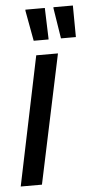

<svg xmlns="http://www.w3.org/2000/svg" viewBox="-60 -725 371 757"><g transform="rotate(-5 125.0 -346.5)"><path d="M-9 0 97 -510H183L75 0ZM92 -568 70 -688V-693H147L151 -572V-568ZM200 -568 181 -688V-693H258L259 -572V-568Z"/></g></svg>

Font: Saira Ultra Condensed SemiBold
Style: Italic
Weight: 600
Width: 1
Italic angle: -12°
Designer: Hector Gatti with collaboration of the Omnibus-Type team
Foundry: Omnibus-Type
Version: Version 1.001; ttfautohint (v1.8)